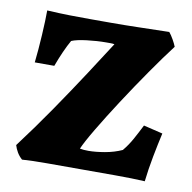

<svg xmlns="http://www.w3.org/2000/svg" viewBox="-56 -476 533 533"><g transform="rotate(10 210.0 -210.0)"><path d="M39 0Q30 -8 24.5 -17.5Q19 -27 16 -37Q59 -94 100.5 -154.5Q142 -215 177.5 -269.5Q213 -324 236 -360Q231 -361 225 -361Q219 -361 213 -361Q187 -361 158.5 -357.5Q130 -354 116 -348Q99 -318 82 -272H27Q31 -308 33.5 -350.5Q36 -393 36 -420Q71 -418 100 -417.5Q129 -417 157 -417H217Q254 -417 293.5 -418Q333 -419 380 -420Q386 -413 392.5 -401.5Q399 -390 402 -382Q376 -348 343 -300.5Q310 -253 278.5 -204.5Q247 -156 223.5 -116.5Q200 -77 192 -58Q197 -57 203 -56.5Q209 -56 216 -56Q236 -56 262 -60.5Q288 -65 310 -75Q324 -92 334.5 -111Q345 -130 356 -152L410 -139Q403 -108 396 -71.5Q389 -35 385 0Q350 -2 301.5 -2Q253 -2 203 -2Q154 -2 110 -2Q66 -2 39 0Z"/></g></svg>

Font: Alkalami
Style: Regular
Weight: 400
Designer: Becca Hirsbrunner Spalinger
Foundry: SIL International
Version: Version 2.000